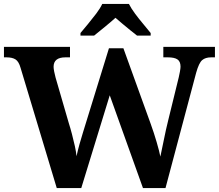

<svg xmlns="http://www.w3.org/2000/svg" viewBox="-20 -951 1107 971"><path d="M84 -608Q75 -640 58.5 -650.5Q42 -661 13 -661H0V-714H334V-661H311Q251 -661 251 -613Q251 -605 254 -589Q257 -573 261 -559L328 -328Q336 -303 344 -272.5Q352 -242 358.5 -212.5Q365 -183 367 -161Q374 -193 382 -221.5Q390 -250 399 -279L531 -707H604L742 -325Q759 -278 772.5 -231.5Q786 -185 791 -159Q799 -195 809 -245.5Q819 -296 831 -344L884 -560Q887 -572 890 -589Q893 -606 893 -614Q893 -640 877.5 -650.5Q862 -661 829 -661H806V-714H1067V-661H1048Q1019 -661 1002.5 -647Q986 -633 972 -583L817 0H703L535 -469L391 0H267ZM387 -784Q403 -803 424.5 -829Q446 -855 466.5 -882Q487 -909 497 -931H632Q643 -909 663 -882Q683 -855 705 -829Q727 -803 742 -784V-771H673Q659 -782 639 -798Q619 -814 599 -831Q579 -848 564 -861Q542 -841 509.5 -814.5Q477 -788 456 -771H387Z"/></svg>

Font: Noto Serif Yezidi
Style: Bold
Weight: 700
Designer: Dalton Maag Ltd
Foundry: Dalton Maag Ltd
Version: Version 1.001; ttfautohint (v1.8.4.7-5d5b)